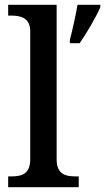

<svg xmlns="http://www.w3.org/2000/svg" viewBox="-20 -780 438 800"><path d="M14 0H308V-45H295C251 -45 216 -55 216 -117V-760H14V-715H27C66 -715 106 -706 106 -649V-117C106 -55 71 -45 27 -45H14ZM271 -613V-600H312C341 -642 380 -708 398 -750V-760H303C295 -713 282 -656 271 -613Z"/></svg>

Font: Noto Serif Devanagari Medium
Style: Regular
Weight: 500
Designer: Universal Thirst, Indian Type Foundry and the Monotype Design Team
Foundry: Monotype Imaging Inc.
Version: Version 2.004